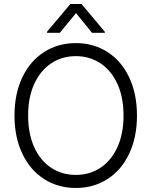

<svg xmlns="http://www.w3.org/2000/svg" viewBox="-20 -933 761 963"><path d="M360.4 9.8Q271 9.8 201.2 -34.9Q131.3 -79.6 92 -162.1Q52.7 -244.6 52.7 -353.5Q52.7 -462.4 92 -544.9Q131.3 -627.4 201.2 -672.1Q271 -716.8 360.4 -716.8Q449.2 -716.8 519 -672.1Q588.9 -627.4 627.9 -544.9Q667 -462.4 667 -353.5Q667 -244.6 627.9 -162.1Q588.9 -79.6 519 -34.9Q449.2 9.8 360.4 9.8ZM360.4 -651.4Q291.5 -651.4 237.3 -615.7Q183.1 -580.1 152.1 -512.7Q121.1 -445.3 121.1 -353.5Q121.1 -261.7 151.9 -194.3Q182.6 -127 236.8 -91.3Q291 -55.7 360.4 -55.7Q429.2 -55.7 483.4 -91.3Q537.6 -127 568.6 -194.3Q599.6 -261.7 599.6 -353.5Q599.6 -445.8 568.6 -512.9Q537.6 -580.1 483.4 -615.7Q429.2 -651.4 360.4 -651.4ZM361.3 -867.2 280.3 -768.6H215.8V-773.4L333 -913.1H388.7L505.9 -773.4V-768.6H441.4Z"/></svg>

Font: Pretendard JP Light
Style: Regular
Weight: 300
Designer: Base glyphs from Inter by Rasmus Andersson; Hangeul glyphs from Noto Sans CJK(Source Han Sans) by Jang Soo-young and Kan
Foundry: Kil Hyung-jin
Version: Version 1.309